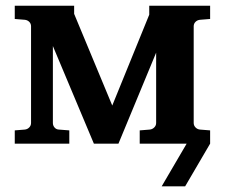

<svg xmlns="http://www.w3.org/2000/svg" viewBox="-20 -508 794 679"><path d="M723.1 0 634.8 150.9H551.8L640.1 0H474.1V-46.9L509.8 -49.8Q519 -50.8 525.6 -57.4Q532.2 -64 532.2 -73.2V-321.8L398.9 0H312L167 -345.2V-73.2Q167 -64 172.9 -57.1Q178.7 -50.3 188 -49.8L225.1 -46.9V0H32.2V-46.9L67.9 -49.8Q77.1 -50.8 83.5 -57.4Q89.8 -64 89.8 -73.2V-415Q89.8 -424.3 83.5 -430.7Q77.1 -437 67.9 -438L32.2 -440.9V-487.8H242.2V-459L377 -134.8L507.8 -456.1V-487.8H723.1V-440.9L687 -438Q677.7 -437 671.4 -430.7Q665 -424.3 665 -415V-73.2Q665 -64 671.4 -57.4Q677.7 -50.8 687 -49.8L723.1 -46.9Z"/></svg>

Font: Veleka
Style: Bold
Weight: 700
Designer: Stefan Peev, Context Ltd, 2016; SIL International, 1997-2014.
Foundry: Stefan Peev, Context Ltd, 2016
Version: Version 1.000